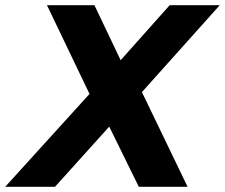

<svg xmlns="http://www.w3.org/2000/svg" viewBox="-65 -720 867 740"><path d="M116 -700H299L400 -488L589 -700H782L482 -365L658 0H470L356 -232L147 0H-45L280 -358Z"/></svg>

Font: MOST Montserrat
Style: Bold Italic
Weight: 700
Italic angle: -11.3°
Designer: Julieta Ulanovsky
Foundry: Julieta Ulanovsky
Version: Version 8.000;March 11, 2024;FontCreator 15.0.0.2926 64-bit